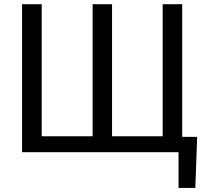

<svg xmlns="http://www.w3.org/2000/svg" viewBox="-20 -731 1009 922"><path d="M85.9 -710.9V0H837.4V171.4H918L926.8 -73.7H855V-710.9H761.2V-76.7H518.1V-710.9H424.8V-76.7H180.2V-710.9Z"/></svg>

Font: Roboto
Style: Regular
Weight: 400
Designer: Google
Version: Version 2.137; 2017